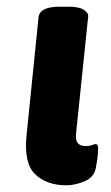

<svg xmlns="http://www.w3.org/2000/svg" viewBox="-20 -545 330 573"><path d="M178 8Q120 8 85.5 -24.5Q51 -57 59 -139L95 -493Q98 -525 158 -525H186Q216 -525 230.5 -515.5Q245 -506 243 -494L207 -147Q205 -126 212.5 -117.5Q220 -109 236 -109Q247 -109 254.5 -112Q262 -115 265 -115Q273 -115 273 -103Q273 -99 272 -84.5Q271 -70 266 -44Q261 -16 232.5 -4Q204 8 178 8Z"/></svg>

Font: Asap Expanded Expanded Regular
Style: Bold Italic
Weight: 700
Width: 7
Italic angle: -6°
Designer: Pablo Cosgaya
Foundry: Omnibus-Type
Version: Version 3.001; ttfautohint (v1.8.4.7-5d5b)